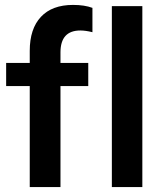

<svg xmlns="http://www.w3.org/2000/svg" viewBox="-20 -761 668 781"><path d="M226 -548V-505H339V-411H226V0H101V-411H5V-505H101V-554Q101 -644 146.5 -692.5Q192 -741 277 -741Q324 -741 356 -729V-630Q328 -637 307 -637Q226 -637 226 -548ZM435 -736H559V0H435Z"/></svg>

Font: Muli
Style: Bold
Weight: 700
Designer: Vernon Adams
Foundry: Vernon Adams
Version: Version 2.001